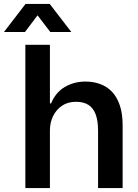

<svg xmlns="http://www.w3.org/2000/svg" viewBox="-62 -957 702 977"><path d="M67 0V-729H192V-431H198Q221 -487 268 -514.5Q315 -542 373 -542Q413 -542 447.5 -529.5Q482 -517 507.5 -490.5Q533 -464 547.5 -421.5Q562 -379 562 -319V0H437V-292Q437 -342 425 -374.5Q413 -407 388.5 -423Q364 -439 325 -439Q283 -439 253.5 -419Q224 -399 208 -366Q192 -333 192 -293V0ZM-42 -794 68 -937H191L301 -794H194L129 -879L65 -794Z"/></svg>

Font: Mona Sans ExtraLight SemiBold
Style: Regular
Weight: 600
Version: Version 2.000